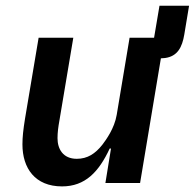

<svg xmlns="http://www.w3.org/2000/svg" viewBox="-20 -650 692 682"><path d="M200.3 12.1C282.7 12.1 331 -39.4 369.7 -122.5H374.3L354.4 0H477.6L551.5 -442.8L566.1 -443.9C610.8 -449.9 627.1 -482.6 634.6 -527.3L651.6 -629.6H546.5L527.3 -516H440.3L394.5 -241.8C386.4 -193.9 356.9 -153.4 343.4 -135.7C318.2 -104 290.8 -85.9 252.8 -85.9C203.5 -85.9 184.3 -121.1 184.3 -159.1C184.3 -179.7 187.1 -199.6 190.7 -219.8L240.4 -516H117.2L68.9 -228.7C62.5 -188.9 59.7 -163 59.7 -137.1C59.7 -52.6 104.4 12.1 200.3 12.1Z"/></svg>

Font: Margiela Mono Italic SmBold It
Style: Regular
Weight: 600
Designer: Mike Abbink, Paul van der Laan, Pieter van Rosmalen
Foundry: Bold Monday
Version: Version 2.003 2021